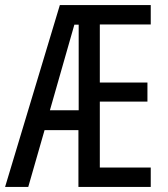

<svg xmlns="http://www.w3.org/2000/svg" viewBox="-22 -734 658 754"><path d="M570 0H286V-223H153L89 0H-2L213 -714H570V-638H370V-410H557V-335H370V-76H570ZM174 -301H287V-637H270Z"/></svg>

Font: Noto Sans Ethiopic ExtraCondensed
Style: Regular
Weight: 400
Width: 2
Designer: Monotype Design Team
Foundry: Monotype Imaging Inc.
Version: Version 2.102; ttfautohint (v1.8.4.7-5d5b)